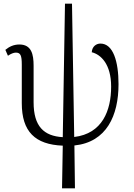

<svg xmlns="http://www.w3.org/2000/svg" viewBox="-20 -780 726 1040"><path d="M316 240H386L383 8C558 -10 622 -155 622 -324C622 -447 593 -544 524 -544C502 -544 479 -529 477 -497C526 -485 582 -433 582 -311C582 -181 534 -56 382 -38L370 -760H332L320 -37C218 -43 162 -95 162 -226V-424C162 -485 151 -539 85 -539C55 -539 31 -528 9 -510L23 -478C39 -489 54 -495 66 -495C91 -495 98 -480 98 -430V-221C98 -67 170 3 320 9Z"/></svg>

Font: Noto Serif Light
Style: Regular
Weight: 300
Designer: Monotype Design Team
Foundry: Monotype Imaging Inc.
Version: Version 2.013